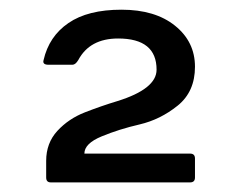

<svg xmlns="http://www.w3.org/2000/svg" viewBox="-20 -735 496 400"><path d="M70.8 -609.9C68.8 -603.4 72.3 -600.1 81.1 -600.1H130.9C135.1 -600.1 139.2 -603.4 143.1 -609.9C159 -639.8 186.7 -654.8 226.1 -654.8C279.5 -654.8 306.2 -633.1 306.2 -589.8C306.2 -563.2 279 -541.3 224.6 -524.4C202.1 -517.6 179.6 -509.8 157 -501C134.4 -492.2 115.2 -479.3 99.6 -462.4C84 -445.5 76.2 -424.6 76.2 -399.9V-365.2C76.2 -358.4 79.4 -355 85.9 -355H376C382.8 -355 386.2 -358.4 386.2 -365.2V-404.8C386.2 -411.6 382.8 -415 376 -415H155.8C155.8 -429 167.8 -441 191.9 -450.9C216 -460.9 242.4 -469.2 271 -475.8C299.6 -482.5 326 -495.5 350.1 -514.9C374.2 -534.3 386.2 -561.3 386.2 -595.9C386.2 -630.6 372.4 -659.1 344.7 -681.4C317.1 -703.7 279.9 -714.8 233.2 -714.8C186.4 -714.8 149.6 -705.6 122.6 -687C95.5 -668.5 78.3 -642.7 70.8 -609.9Z"/></svg>

Font: Numans
Style: Regular
Weight: 400
Designer: Jovanny Lemonad
Foundry: Jovanny Lemonad
Version: Version 001.001